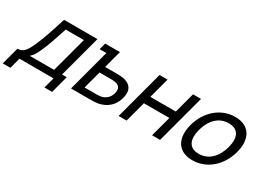

<svg xmlns="http://www.w3.org/2000/svg" viewBox="-91 -1144 2494 1853"><g transform="rotate(30 1155.5 -217.5)"><path d="M-58.4 120H26.6L58.7 0H438.7L406.6 120H491.6L543.4 -73.5H490.9L615.9 -540H243.9C195.7 -386 162.8 -287.5 124.2 -201.5C83.7 -110 53.4 -73.5 -6.6 -73.5ZM130.4 -73.5C160.7 -97 178.7 -130.5 201.2 -181C234.8 -252 274.4 -372 304.7 -466.5H507.2L401.9 -73.5Z M633.2 0H843.7C874.2 0 911.4 -1 940 -7C1022.7 -24.5 1090.2 -78.5 1115.2 -172C1120.7 -192.5 1123.3 -210.8 1123.3 -227.2C1123.3 -291.7 1083.1 -325.8 1020 -339C996.7 -343.5 962 -344.5 931 -344.5H814.5L866.8 -540H702.3L682.7 -466.5H757.7ZM741.8 -73.5 794.8 -271H917.8C936.8 -271 959 -270 977.3 -265.5C1008.3 -258 1028.4 -238.5 1028.4 -203.8C1028.4 -194.3 1026.9 -183.8 1023.7 -172C1009 -117 969 -89 933 -79.5C911.5 -74 884.3 -73.5 864.8 -73.5Z M1163.7 0H1252.7L1313.7 -228H1597.7L1536.7 0H1625.7L1770.3 -540H1681.3L1620.4 -312.5H1336.4L1397.3 -540H1308.3Z M1991.6 15C2152.1 15 2283.2 -101 2328.6 -270.5C2337.7 -304.4 2342.2 -336.4 2342.2 -365.6C2342.2 -480.4 2273.4 -555 2144.4 -555C1985.9 -555 1853.6 -440 1808.1 -270.5C1799 -236.3 1794.5 -204.2 1794.5 -174.8C1794.5 -59.8 1863.1 15 1991.6 15ZM2014.3 -69.5C1931.2 -69.5 1890.9 -115.4 1890.9 -191.2C1890.9 -214.9 1894.9 -241.5 1902.6 -270.5C1934.3 -388.5 2008.7 -470.5 2121.7 -470.5C2205.8 -470.5 2245.9 -425 2245.9 -349.8C2245.9 -326.1 2241.9 -299.5 2234.1 -270.5C2202.2 -151.5 2125.8 -69.5 2014.3 -69.5Z"/></g></svg>

Font: Manrope
Style: MediumItalic
Weight: 500
Italic angle: -15°
Designer: Mikhail Sharanda
Foundry: Mikhail Sharanda
Version: Version 4.502;hotconv 1.0.109;makeotfexe 2.5.65596